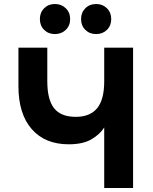

<svg xmlns="http://www.w3.org/2000/svg" viewBox="-20 -938 762 958"><path d="M500 0V-302Q478 -267 435.5 -242.5Q393 -218 323 -218Q204.5 -218 138.2 -294Q72 -370 72 -508V-700H216V-533Q216 -440.5 250 -397.8Q284 -355 358 -355Q429 -355 464.5 -397.8Q500 -440.5 500 -533V-700H644V0ZM460 -768Q427 -768 405.8 -789Q384.5 -810 384.5 -843Q384.5 -875.5 405.8 -896.8Q427 -918 460 -918Q492 -918 513.5 -896.8Q535 -875.5 535 -843Q535 -810 513.5 -789Q492 -768 460 -768ZM254 -768Q221.5 -768 200.2 -789Q179 -810 179 -843Q179 -875.5 200.2 -896.8Q221.5 -918 254 -918Q286.5 -918 308.2 -896.8Q330 -875.5 330 -843Q330 -810 308.2 -789Q286.5 -768 254 -768Z"/></svg>

Font: Overpass ExtraBold
Style: Regular
Weight: 800
Designer: Delve Withrington, Dave Bailey, Thomas Jockin
Foundry: Delve Fonts LLC
Version: Version 4.000; ttfautohint (v1.8.3)